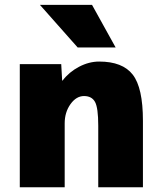

<svg xmlns="http://www.w3.org/2000/svg" viewBox="-20 -790 681 810"><path d="M63.5 0V-519.5H238.3L242.2 -450.2H244.1Q271.5 -486.3 313.5 -508.3Q355.5 -530.3 398.4 -530.3Q497.1 -530.3 540 -475.1Q583 -419.9 583 -280.3V0H394.5V-259.8Q394.5 -335 380.9 -359.9Q367.2 -384.8 334.5 -384.8Q301.8 -384.8 277.3 -350.6Q252.9 -316.4 252.9 -269.5V0ZM148.4 -769.5H368.2L467.8 -589.8H307.6Z"/></svg>

Font: GenEi M Gothic v2 Black
Style: Regular
Weight: 900
Version: Version 2.0